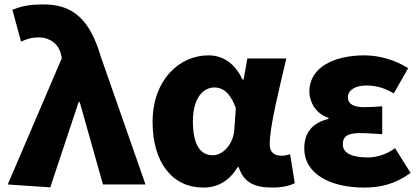

<svg xmlns="http://www.w3.org/2000/svg" viewBox="-20 -833 1897 867"><path d="M207 13 335 -372H340L445 0H637L436 -575C387 -742 312 -813 178 -813C107 -813 75 -804 36 -789L75 -645C101 -657 121 -664 157 -664C202 -664 245 -637 256 -585L259 -570L15 0Z M898 14C964 14 1015 -16 1053 -78H1058C1080 -10 1128 14 1209 14C1256 14 1290 5 1311 -6L1290 -137C1277 -132 1264 -130 1253 -130C1221 -130 1198 -142 1198 -182C1198 -265 1243 -440 1273 -569H1097L1080 -474H1075C1038 -551 984 -583 921 -583C789 -583 669 -471 669 -283C669 -98 759 14 898 14ZM941 -132C886 -132 851 -177 851 -285C851 -394 900 -438 948 -438C994 -438 1023 -404 1045 -345L1038 -248C1034 -183 988 -132 941 -132Z M1623 14C1694 14 1760 1 1834 -52L1764 -164C1722 -132 1673 -122 1641 -122C1567 -122 1528 -143 1528 -181C1528 -219 1552 -232 1607 -232C1638 -232 1673 -229 1706 -227V-353C1680 -351 1649 -349 1625 -349C1577 -349 1551 -363 1551 -394C1551 -426 1584 -447 1635 -447C1677 -447 1721 -435 1758 -411L1823 -525C1766 -562 1693 -583 1625 -583C1495 -583 1377 -533 1377 -419C1377 -374 1405 -320 1463 -301V-296C1395 -279 1354 -239 1354 -163C1354 -45 1476 14 1623 14Z"/></svg>

Font: Noto Sans JP Black
Style: Regular
Weight: 900
Designer: Ryoko NISHIZUKA 西塚涼子 (kana, bopomofo & ideographs); Paul D. Hunt (Latin, Greek & Cyrillic); Sandoll Communications 산돌커뮤니
Foundry: Adobe
Version: Version 2.002;hotconv 1.0.116;makeotfexe 2.5.65601